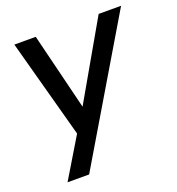

<svg xmlns="http://www.w3.org/2000/svg" viewBox="-123 -589 802 869"><g transform="rotate(-20 278.0 -154.0)"><path d="M55 180 184 -34 177 9 42 -488H145L245 -82H215L448 -488H556L159 180Z"/></g></svg>

Font: Nunito Sans 12pt ExtraLight 12pt SemiBold
Style: Italic
Weight: 600
Italic angle: -9°
Version: Version 3.101;gftools[0.9.27]